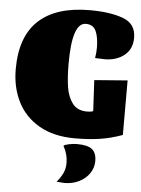

<svg xmlns="http://www.w3.org/2000/svg" viewBox="-62 -728 768 1045"><g transform="rotate(5 322.0 -205.5)"><path d="M12 0ZM296 -381Q296 -304 304.5 -251Q313 -198 339.5 -163.5Q366 -129 419 -129Q439 -129 452 -134L443 -303L624 -317V-19Q561 4 500.5 13Q440 22 366 22Q249 22 169.5 -24Q90 -70 51 -148.5Q12 -227 12 -325Q12 -504 107.5 -592Q203 -680 387 -680Q497 -680 568 -654Q639 -628 639 -551Q639 -489 596 -455Q553 -421 489 -421Q473 -421 437 -423Q442 -452 442 -480Q442 -535 427 -569.5Q412 -604 371 -604Q296 -604 296 -381ZM487 136Q487 172 466.5 202.5Q446 233 410 251Q374 269 330 269Q323 269 287 266Q309 240 320.5 215Q332 190 332 161Q332 111 307 68Q315 61 337.5 56.5Q360 52 381 52Q438 52 462.5 71.5Q487 91 487 136Z"/></g></svg>

Font: Sansita Black
Style: Regular
Weight: 900
Designer: Pablo Cosgaya
Foundry: Omnibus-Type
Version: Version 1.006; ttfautohint (v1.5)